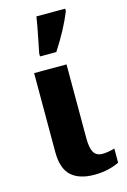

<svg xmlns="http://www.w3.org/2000/svg" viewBox="-123 -854 608 921"><g transform="rotate(-15 181.5 -393.0)"><path d="M74 -145V-536H235V-170Q235 -121 248 -99Q261 -77 291 -77Q318 -77 352 -87V-17Q334 -7 301 1.5Q268 10 228 10Q153 10 113.5 -26Q74 -62 74 -145ZM122 -621 133 -676Q151 -765 155 -796H298V-784Q266 -703 203 -606H122Z"/></g></svg>

Font: Noto Serif CondBlack
Style: Regular
Weight: 900
Width: 3
Designer: Monotype Design Team
Foundry: Monotype Imaging Inc.
Version: Version 1.001